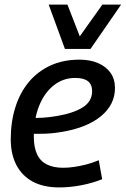

<svg xmlns="http://www.w3.org/2000/svg" viewBox="-20 -810 550 840"><path d="M111 -295Q138 -293 167.5 -295Q197 -297 226 -302Q300 -314 341.5 -340Q383 -366 383 -411Q383 -440 365 -454.5Q347 -469 309 -469Q256 -469 215 -436.5Q174 -404 151 -346.5Q128 -289 128 -211Q128 -166 142 -135.5Q156 -105 185 -90.5Q214 -76 256 -76Q278 -76 303 -79.5Q328 -83 356 -90Q384 -97 412 -109L427 -26Q385 -9 335.5 0.5Q286 10 239 10Q171 10 124 -15Q77 -40 52 -87.5Q27 -135 27 -201Q27 -276 47 -340Q67 -404 105.5 -450.5Q144 -497 200 -523Q256 -549 328 -549Q374 -549 409 -534Q444 -519 463.5 -491.5Q483 -464 483 -425Q483 -352 421.5 -301.5Q360 -251 251 -233Q211 -226 174 -225Q137 -224 104 -225ZM510 -790 376 -596H264L193 -790H275L329 -651L428 -790Z"/></svg>

Font: Georama ExtraCondensed Thin Medium
Style: Italic
Weight: 500
Italic angle: -9°
Version: Version 1.001